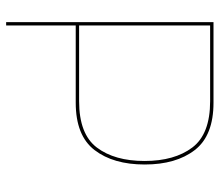

<svg xmlns="http://www.w3.org/2000/svg" viewBox="-65 -650 715 625"><g transform="rotate(90 292.5 -337.5)"><path d="M52 0H63V-226.5H314Q421.5 -226.5 468.5 -287.8Q515.5 -349 515.5 -451Q515.5 -553 468.5 -614Q421.5 -675 314 -675H52ZM63 -237.5V-664H309.5Q416.5 -664 460.2 -606Q504 -548 504 -450.5Q504 -353 460.2 -295.2Q416.5 -237.5 309.5 -237.5Z"/></g></svg>

Font: Anybody SemiExpanded Thin
Style: Regular
Weight: 250
Width: 6
Version: Version 1.113;gftools[0.9.25]